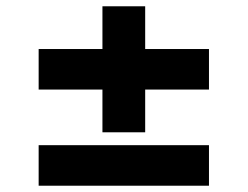

<svg xmlns="http://www.w3.org/2000/svg" viewBox="-20 -591 788 611"><path d="M306 -170V-306H103V-435H306V-571H442V-435H645V-306H442V-170ZM103 0V-129H645V0Z"/></svg>

Font: Nunito Sans 10pt Expanded Black
Style: Regular
Weight: 900
Width: 7
Designer: Vernon Adams
Foundry: Vernon Adams
Version: Version 3.101;gftools[0.9.27]